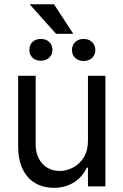

<svg xmlns="http://www.w3.org/2000/svg" viewBox="-20 -894 592 921"><path d="M401.9 -530.4H485.5V0H401.9V-89.8H396.4Q383.6 -61.8 361.7 -40.2Q339.8 -18.6 308.7 -5.9Q277.6 6.9 239 6.9Q187.8 6.9 149.2 -15.5Q110.5 -38 88.7 -82.9Q67 -127.8 67 -193.4V-530.4H151.2V-199.6Q151.2 -161.9 166.1 -133.5Q180.9 -105 206.8 -89.4Q232.7 -73.9 266.6 -73.9Q298.7 -73.9 329.9 -90.1Q361.2 -106.4 381.6 -138.6Q401.9 -170.9 401.9 -217.5ZM175.4 -707.2Q192.7 -707.2 205.5 -700.3Q218.2 -693.4 224.8 -681.5Q231.4 -669.5 231.4 -654.7Q231.4 -640.2 224.8 -628.5Q218.2 -616.7 205.6 -609.8Q193 -602.9 175.4 -602.9Q158.5 -602.9 146.2 -609.8Q134 -616.7 127.4 -628.5Q120.9 -640.2 120.9 -654.7Q120.9 -668.9 127.1 -680.8Q133.3 -692.7 145.7 -699.9Q158.1 -707.2 175.4 -707.2ZM381.2 -707.2Q398.5 -707.2 411.3 -699.9Q424 -692.7 430.6 -680.4Q437.2 -668.2 437.2 -653.3Q437.2 -639.2 430.6 -627.6Q424 -616 411.3 -608.8Q398.5 -601.5 381.2 -601.5Q364 -601.5 351.2 -608.8Q338.4 -616 331.8 -627.6Q325.3 -639.2 325.3 -653.3Q325.3 -668.2 331.8 -680.4Q338.4 -692.7 351.2 -699.9Q364 -707.2 381.2 -707.2ZM331.5 -732H248.6L122.2 -873.6H239Z"/></svg>

Font: Pretendard Variable
Style: Regular
Weight: 400
Designer: Base glyphs from Inter by Rasmus Andersson; Hangul glyphs from Noto Sans CJK(Source Han Sans) by Jang Soo-young and Kang
Foundry: Kil Hyung-jin
Version: Version 1.100;FEAKit 1.0